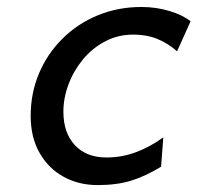

<svg xmlns="http://www.w3.org/2000/svg" viewBox="-20 -518 566 550"><path d="M447.8 -124.5 441.4 -40.5Q397.9 -13.7 356.4 -0.7Q314.9 12.2 259.8 12.2Q205.6 12.2 162.1 -11.7Q118.7 -35.6 93.3 -80.1Q67.9 -124.5 67.9 -186Q67.9 -251.5 91.8 -307.9Q115.7 -364.3 158.9 -407.2Q202.1 -450.2 260 -474.1Q317.9 -498 385.3 -498Q426.8 -498 465.1 -486.6Q503.4 -475.1 525.9 -457L487.3 -371.1Q460.4 -394.5 430.2 -406.7Q399.9 -418.9 362.3 -418.9Q317.9 -418.9 281 -399.4Q244.1 -379.9 217.5 -347.7Q190.9 -315.4 176.3 -276.4Q161.6 -237.3 161.6 -198.2Q161.6 -137.2 194.6 -102.1Q227.5 -66.9 284.7 -66.9Q328.6 -66.9 368.9 -81.8Q409.2 -96.7 447.8 -124.5Z"/></svg>

Font: Andika
Style: Italic
Weight: 400
Italic angle: -14°
Designer: Victor Gaultney, Annie Olsen, Julie Remington, Don Collingsworth, Eric Hays, Becca Hirsbrunner
Foundry: SIL International
Version: Version 6.101